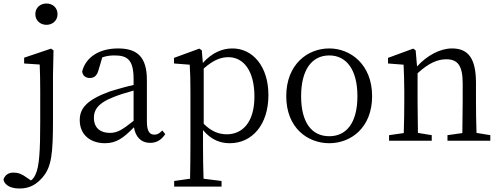

<svg xmlns="http://www.w3.org/2000/svg" viewBox="-103 -805 2858 1098"><path d="M35 -475V-442L124 -436C126 -389 127 -347 127 -283V-105C127 55 122 148 100 193C93 209 84 220 74 227L49 210C22 190 0 182 -25 182C-54 182 -74 195 -83 221C-80 245 -54 273 8 273C66 273 103 251 139 211C192 151 200 74 200 -118V-375L203 -517L189 -527ZM163 -785C127 -785 99 -761 99 -724C99 -688 127 -663 163 -663C198 -663 226 -688 226 -724C226 -761 198 -785 163 -785Z M661 -114C597 -63 568 -45 526 -45C472 -45 434 -72 434 -132C434 -172 452 -214 549 -251C576 -262 620 -276 661 -287ZM825 -59C810 -43 798 -35 780 -35C753 -35 737 -53 737 -111V-348C737 -478 683 -528 572 -528C466 -528 388 -479 367 -397C369 -373 386 -359 411 -359C437 -359 452 -374 460 -403L482 -477C508 -486 531 -488 552 -488C628 -488 661 -461 661 -351V-319C615 -309 567 -295 528 -283C392 -234 353 -185 353 -118C353 -32 417 14 497 14C562 14 602 -15 663 -77C672 -22 704 12 755 12C790 12 818 -2 842 -38Z M1062 -413C1122 -467 1167 -478 1203 -478C1290 -478 1352 -400 1352 -253C1352 -101 1280 -37 1194 -37C1149 -37 1106 -53 1062 -97ZM1051 -517 1037 -527 892 -474V-442L982 -435C985 -388 986 -346 986 -282V34C986 93 985 157 984 217L893 230V262H1164V230L1061 217C1059 156 1058 90 1058 32V-61C1107 -2 1161 14 1211 14C1339 14 1432 -92 1432 -261C1432 -425 1343 -528 1226 -528C1167 -528 1109 -503 1057 -445Z M1780 14C1903 14 2025 -74 2025 -255C2025 -437 1901 -528 1780 -528C1656 -528 1534 -437 1534 -255C1534 -74 1656 14 1780 14ZM1780 -26C1679 -26 1619 -105 1619 -255C1619 -404 1679 -488 1780 -488C1880 -488 1941 -404 1941 -255C1941 -105 1880 -26 1780 -26Z M2622 -45C2620 -100 2619 -176 2619 -228V-332C2619 -473 2573 -528 2482 -528C2415 -528 2340 -489 2282 -425L2274 -517L2260 -527L2116 -474V-442L2205 -435C2207 -388 2209 -346 2209 -283V-228C2209 -177 2208 -100 2206 -44L2122 -32V0H2366V-32L2287 -45C2286 -100 2285 -177 2285 -228V-386C2349 -445 2400 -466 2449 -466C2513 -466 2543 -432 2543 -328V-228C2543 -176 2542 -99 2541 -44L2456 -32V0H2701V-32Z"/></svg>

Font: Source Han Serif
Style: Regular
Weight: 400
Designer: Ryoko NISHIZUKA 西塚涼子 (kana & ideographs); Frank Grießhammer (Latin, Greek & Cyrillic); Wenlong ZHANG 张文龙 (bopomofo); San
Foundry: Adobe Systems Incorporated
Version: Version 1.001;PS 1.001;hotconv 16.6.54;makeotf.lib2.5.65590